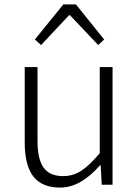

<svg xmlns="http://www.w3.org/2000/svg" viewBox="-20 -837 630 870"><path d="M253 13Q170 13 131 -37.5Q92 -88 92 -192V-533H150V-199Q150 -116 177.5 -77.5Q205 -39 266 -39Q311 -39 348 -63Q385 -87 432 -143V-533H490V0H441L436 -88H433Q345 13 253 13ZM138 -658 267 -817H324L452 -658L425 -633L297 -768H293L166 -633Z"/></svg>

Font: Noto Sans Korean Light
Style: Regular
Weight: 300
Designer: Ryoko NISHIZUKA  (kana & ideographs); Paul D. Hunt (Latin, Greek & Cyrillic); Wenlong ZHANG  (bopomofo); Sandoll Communi
Foundry: Adobe Systems Incorporated
Version: Version 1.000;PS 1;hotconv 1.0.78;makeotf.lib2.5.61930